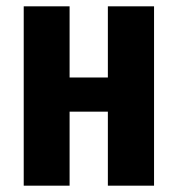

<svg xmlns="http://www.w3.org/2000/svg" viewBox="-20 -587 562 607"><path d="M321 0H467V-567H321V-342H200V-567H55V0H200V-234H321Z"/></svg>

Font: Glow Sans TC Compressed
Style: Bold
Weight: 700
Width: 2
Designer: Ryoko NISHIZUKA (kana, bopomofo & ideographs); Paul D. Hunt (Latin, Greek & Cyrillic); Sandoll Communications, Soo-young
Version: Version 0.93